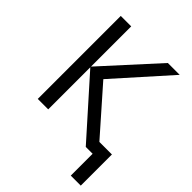

<svg xmlns="http://www.w3.org/2000/svg" viewBox="-249 -847 1168 1168"><g transform="rotate(45 335.0 -263.0)"><path d="M604 -714 294 -367 547 -80H655V188H569V0H510L187 -362V0H97V-714H187V-368L502 -714Z"/></g></svg>

Font: Noto Sans Ambassadori
Style: Regular
Weight: 400
Designer: Monotype Design Team
Foundry: Monotype Imaging Inc.
Version: Version 2.013